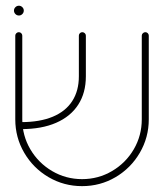

<svg xmlns="http://www.w3.org/2000/svg" viewBox="-20 -633 565 661"><path d="M32.6 -222.2V-510.4Q32.6 -515.2 36.3 -518.7Q40 -522.2 44.8 -522.2Q49.6 -522.2 53.1 -518.7Q56.7 -515.2 56.7 -510.4V-222.2Q56.7 -166.3 84.4 -119.1Q112.2 -71.9 159.4 -44.1Q206.7 -16.3 262.6 -16.3Q318.5 -16.3 365.7 -44.1Q413 -71.9 440.6 -119.1Q468.1 -166.3 468.1 -222.2V-510.4Q468.1 -515.2 471.9 -518.7Q475.6 -522.2 480.4 -522.2Q485.2 -522.2 488.7 -518.7Q492.2 -515.2 492.2 -510.4V-222.2Q492.2 -160 461.3 -107Q430.4 -54.1 377.8 -23.1Q325.2 7.8 262.6 7.8Q200 7.8 147.2 -23.1Q94.4 -54.1 63.5 -106.9Q32.6 -159.6 32.6 -222.2ZM251.5 -370.4V-510.4Q251.5 -515.2 255 -518.7Q258.5 -522.2 263.3 -522.2Q268.1 -522.2 271.9 -518.7Q275.6 -515.2 275.6 -510.4V-370.4Q275.6 -313.3 249.3 -272.6Q223 -231.9 173.1 -210.2Q123.3 -188.5 53.3 -188.5V-212.6Q117 -212.6 161.5 -231.1Q205.9 -249.6 228.7 -285Q251.5 -320.4 251.5 -370.4ZM28.1 -596.7Q28.1 -603.3 33.1 -608.3Q38.1 -613.3 45.2 -613.3Q51.9 -613.3 56.9 -608.3Q61.9 -603.3 61.9 -596.7Q61.9 -589.6 56.9 -584.6Q51.9 -579.6 45.2 -579.6Q38.1 -579.6 33.1 -584.6Q28.1 -589.6 28.1 -596.7Z"/></svg>

Font: 26F Galaxy Hebrew Thin
Style: Regular
Weight: 100
Designer: C₂₉H₂₅N₃O₅
Version: Version 1.000